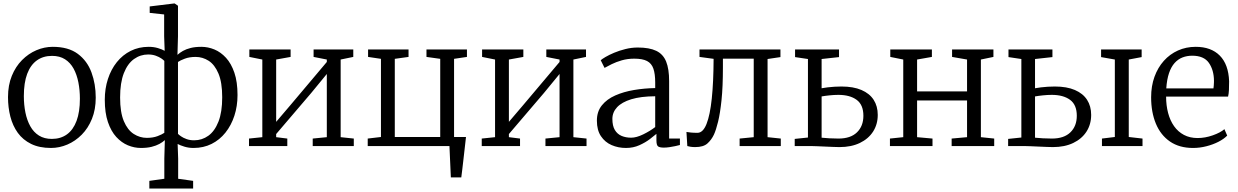

<svg xmlns="http://www.w3.org/2000/svg" viewBox="-20 -839 7112 1103"><path d="M26 -281Q26 -349.5 47.8 -403Q69.5 -456.5 106.5 -493.8Q143.5 -531 189.2 -550.5Q235 -570 283 -570Q372.5 -570 426.8 -529.8Q481 -489.5 505.5 -423Q530 -356.5 530 -278Q530 -210 508.2 -156.2Q486.5 -102.5 449.5 -65.2Q412.5 -28 366.8 -8.5Q321 11 273 11Q206 11 158.8 -12.2Q111.5 -35.5 82.2 -76Q53 -116.5 39.5 -169.2Q26 -222 26 -281ZM278 -41Q328.5 -41 364.5 -67Q400.5 -93 419.8 -144.5Q439 -196 439 -272Q439 -321.5 430.2 -366Q421.5 -410.5 402.8 -444.8Q384 -479 353.5 -498.5Q323 -518 279 -518Q228 -518 191.8 -492Q155.5 -466 136.2 -414.8Q117 -363.5 117 -287Q117 -237 126 -192.5Q135 -148 154 -113.8Q173 -79.5 203.8 -60.2Q234.5 -41 278 -41Z M838 244V200L924 188V72L927 -34Q914.5 -22.5 895.8 -12.2Q877 -2 851 4.5Q825 11 789.5 11Q751.5 11 714.8 -4.2Q678 -19.5 648 -52.2Q618 -85 600 -137.8Q582 -190.5 582 -266Q582 -330 600 -385.2Q618 -440.5 651.2 -482Q684.5 -523.5 731 -546.8Q777.5 -570 834.5 -570Q862.5 -570 887 -562.8Q911.5 -555.5 926 -547L923 -631V-756L840 -765V-802L979.5 -819H983.5L1002.5 -806V-631L999.5 -524Q1012.5 -536 1031 -546.5Q1049.5 -557 1075.5 -563.5Q1101.5 -570 1137 -570Q1175 -570 1211.8 -554.8Q1248.5 -539.5 1278.5 -506.8Q1308.5 -474 1326.5 -421.2Q1344.5 -368.5 1344.5 -293Q1344.5 -229.5 1326.5 -174.2Q1308.5 -119 1275.2 -77.2Q1242 -35.5 1195.5 -12.2Q1149 11 1092 11Q1064 11 1039.5 3.5Q1015 -4 1000.5 -12L1003.5 72V188L1089.5 200V244ZM823.5 -47Q859 -47 885.2 -57Q911.5 -67 924 -76V-489Q919.5 -494.5 906.8 -503.2Q894 -512 874.8 -519Q855.5 -526 831 -526Q786.5 -526 749.8 -499.8Q713 -473.5 691.5 -418.8Q670 -364 670 -279Q670 -193.5 691.5 -142.8Q713 -92 748.2 -69.5Q783.5 -47 823.5 -47ZM1095.5 -33Q1140.5 -33 1177 -59.2Q1213.5 -85.5 1235 -140.2Q1256.5 -195 1256.5 -280Q1256.5 -365.5 1235 -416.5Q1213.5 -467.5 1178.8 -489.8Q1144 -512 1104 -512Q1068.5 -512 1041.8 -502Q1015 -492 1002.5 -483V-70Q1007.5 -64.5 1020 -55.8Q1032.5 -47 1051.8 -40Q1071 -33 1095.5 -33Z M1410.5 0V-43L1487 -51V-497L1412.5 -512V-555H1649.5V-512L1566.5 -497V-139L1647.5 -234L1857.5 -483V-497L1781.5 -512V-555H2009.5V-512L1937 -497V-51L2012.5 -43V0H1776.5V-43L1857.5 -51V-414L1768 -305L1566.5 -69V-51L1630.5 -43V0Z M2092.5 0V-43L2168.5 -52V-501L2094.5 -512V-555H2327V-512L2248 -501V-52H2509V-501L2430 -512V-555H2662.5V-512L2588.5 -501V0ZM2570 180Q2569 157.5 2568 135Q2567 112.5 2566 90Q2565 67.5 2564 45Q2563 22.5 2562 0L2527 -52H2657Q2654.5 -29 2651.8 -5.8Q2649 17.5 2646.5 40.8Q2644 64 2641.2 87.2Q2638.5 110.5 2635.8 133.8Q2633 157 2630 180Z M2747.5 0V-43L2824 -51V-497L2749.5 -512V-555H2986.5V-512L2903.5 -497V-139L2984.5 -234L3194.5 -483V-497L3118.5 -512V-555H3346.5V-512L3274 -497V-51L3349.5 -43V0H3113.5V-43L3194.5 -51V-414L3105 -305L2903.5 -69V-51L2967.5 -43V0Z M3409 -146Q3409 -198.5 3437.8 -234Q3466.5 -269.5 3514.8 -290.8Q3563 -312 3622.5 -322Q3682 -332 3744 -333V-365Q3744 -414.5 3733.5 -444.8Q3723 -475 3697 -488.5Q3671 -502 3624 -502Q3585 -502 3552.2 -492.5Q3519.5 -483 3494.2 -470.5Q3469 -458 3453 -449L3431 -493Q3438 -499.5 3458.2 -511.5Q3478.5 -523.5 3508.2 -536Q3538 -548.5 3573 -557.2Q3608 -566 3644 -566Q3710.5 -566 3750 -547Q3789.5 -528 3806.8 -485.5Q3824 -443 3824 -373V-43H3886V-6Q3875 -3 3859 0.5Q3843 4 3825.5 6.5Q3808 9 3793 9Q3771.5 9 3761.2 2.5Q3751 -4 3751 -33V-70Q3738.5 -59 3713.2 -39.8Q3688 -20.5 3653 -4.8Q3618 11 3576 11Q3531.5 11 3493.5 -5.5Q3455.5 -22 3432.2 -56.8Q3409 -91.5 3409 -146ZM3606 -48Q3636 -48 3675 -67Q3714 -86 3744 -109V-286Q3661 -285.5 3606.5 -268.8Q3552 -252 3525 -223Q3498 -194 3498 -156Q3498 -116 3512.2 -92.2Q3526.5 -68.5 3551 -58.2Q3575.5 -48 3606 -48Z M3973.5 6Q3958 6 3946.2 4Q3934.5 2 3928.5 0L3923.5 -81Q3934 -79 3949.8 -77.5Q3965.5 -76 3987 -76Q4018.5 -76 4038.8 -126.8Q4059 -177.5 4069 -272.5Q4079 -367.5 4079.5 -501L3998.5 -512V-555H4463.5V-511L4389.5 -500V-51L4465.5 -43V0H4229V-43L4310 -51V-502H4133V-453Q4133 -340.5 4125 -264Q4117 -187.5 4105.2 -139.8Q4093.5 -92 4081.5 -66Q4067.5 -36 4044.2 -15Q4021 6 3973.5 6Z M4545.5 0V-41L4621.5 -49V-500L4547.5 -511V-555H4800V-511L4700 -500V-332Q4715 -335 4734.2 -337.2Q4753.5 -339.5 4774.2 -340.8Q4795 -342 4814 -342Q4882.5 -342 4929 -322Q4975.5 -302 4999 -265.5Q5022.5 -229 5022.5 -179Q5022.5 -125 4995.8 -83.2Q4969 -41.5 4919.8 -17.8Q4870.5 6 4803 6Q4788.5 6 4766 5Q4743.5 4 4719 3Q4694.5 2 4673.2 1Q4652 0 4639 0ZM4797 -43Q4866.5 -43 4903.2 -78.8Q4940 -114.5 4940 -174Q4940 -237 4901.2 -265.5Q4862.5 -294 4796 -294Q4772 -294 4745.5 -291.2Q4719 -288.5 4700 -285V-48Q4719.5 -46 4744.8 -44.5Q4770 -43 4797 -43Z M5092.5 0V-43L5169 -51V-497L5094.5 -512V-555H5333.5V-512L5248.5 -497V-314H5535.5V-497L5449.5 -512V-555H5687V-512L5615 -497V-51L5691.5 -43V0H5447V-43L5535.5 -51V-262H5248.5V-51L5337 -43V0Z M6310.5 0V-43L6384.5 -52V-497L6305.5 -511V-555H6538.5V-511L6464.5 -497V-52L6543.5 -43V0ZM5771.5 0V-41L5847.5 -49V-500L5773.5 -511V-555H6026V-511L5926 -500V-332Q5941 -335 5960.2 -337.2Q5979.5 -339.5 6000.2 -340.8Q6021 -342 6040 -342Q6108.5 -342 6155 -322Q6201.5 -302 6225 -265.5Q6248.5 -229 6248.5 -179Q6248.5 -125 6221.8 -83.2Q6195 -41.5 6145.8 -17.8Q6096.5 6 6029 6Q6014.5 6 5992 5Q5969.5 4 5945 3Q5920.5 2 5899.2 1Q5878 0 5865 0ZM6023 -43Q6092.5 -43 6129.2 -78.8Q6166 -114.5 6166 -174Q6166 -237 6127.2 -265.5Q6088.5 -294 6022 -294Q5998 -294 5971.5 -291.2Q5945 -288.5 5926 -285V-48Q5945.5 -46 5970.8 -44.5Q5996 -43 6023 -43Z M6834 11Q6755 11 6701.2 -26Q6647.5 -63 6620.2 -128.8Q6593 -194.5 6593 -280Q6593 -344.5 6612.2 -397.8Q6631.5 -451 6666 -489.5Q6700.5 -528 6747.2 -549Q6794 -570 6849 -570Q6937.5 -570 6987.5 -519.5Q7037.5 -469 7041 -372Q7041 -343.5 7040 -322Q7039 -300.5 7035 -284H6679Q6679 -233.5 6690.5 -190Q6702 -146.5 6724.8 -114.2Q6747.5 -82 6781.5 -64Q6815.5 -46 6860 -46Q6903 -46 6947 -61.5Q6991 -77 7014 -97L7030 -60Q7011 -40.5 6979.8 -24.5Q6948.5 -8.5 6910.5 1.2Q6872.5 11 6834 11ZM6680 -331H6951Q6952 -338 6952.8 -347.2Q6953.5 -356.5 6953.8 -364.5Q6954 -372.5 6954 -375Q6953.5 -436.5 6924.8 -477.8Q6896 -519 6829 -519Q6799 -519 6773.2 -509Q6747.5 -499 6727.8 -477Q6708 -455 6695.8 -419Q6683.5 -383 6680 -331Z"/></svg>

Font: Merriweather 7pt Light
Style: Regular
Weight: 300
Designer: Eben Sorkin
Foundry: Eben Sorkin
Version: Version 2.200;gftools[0.9.31]